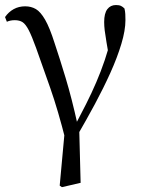

<svg xmlns="http://www.w3.org/2000/svg" viewBox="-20 -551 581 778"><path d="M221.9 201.2 245.4 -54.5 246.5 19.9Q215.7 -102.8 183.4 -195.1Q151.1 -287.4 126.3 -356.6Q108.7 -405.3 96.2 -429.3Q83.7 -453.2 71.4 -461.2Q59.1 -469.2 39.8 -469.2Q21.9 -469.2 7.8 -462.8L0.4 -481.9Q14.8 -502.6 35.5 -514Q56.1 -525.4 81.9 -525.4Q106.2 -525.4 125.3 -514.3Q144.3 -503.2 162.9 -471Q181.4 -438.9 201.1 -376.7Q221.1 -317.3 246.1 -234.6Q271.1 -151.9 294.4 -45.7L300.6 -44.3L306.7 189.8L230.9 207.4ZM294.2 -3.5 276.9 -28.9Q305.5 -83.1 328.6 -128.9Q351.7 -174.7 370.2 -218Q388.8 -261.2 404.6 -307.8Q420.3 -354.4 434.1 -409.4L425.5 -298.4Q416.6 -349.9 411.6 -379.4Q406.6 -409 404.3 -427.5Q402.1 -446.1 402.1 -461.8Q402.1 -496.9 414.9 -513.8Q427.7 -530.6 449.9 -530.6Q462.8 -530.6 470.3 -527Q477.8 -523.4 484.4 -516.5Q487.1 -505 487.7 -494.2Q488.3 -483.3 488.3 -469.6Q488.3 -427.9 471.7 -372.9Q455.2 -317.8 427.1 -255.6Q399 -193.4 364.3 -128.8Q329.5 -64.3 294.2 -3.5Z"/></svg>

Font: Noto Serif SC ExtraLight
Style: Regular
Weight: 200
Designer: Ryoko NISHIZUKA 西塚涼子 (kana & ideographs); Frank Grießhammer (Latin, Greek & Cyrillic); Wenlong ZHANG 张文龙 (bopomofo); San
Foundry: Adobe
Version: Version 2.002-H1;hotconv 1.1.0;makeotfexe 2.6.0